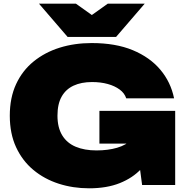

<svg xmlns="http://www.w3.org/2000/svg" viewBox="-20 -1001 1016 1039"><path d="M840 -324Q836 -258 812.5 -196.5Q789 -135 743.5 -86.5Q698 -38 628 -10Q558 18 462 18Q375 18 297.5 -7Q220 -32 160.5 -81.5Q101 -131 67 -204.5Q33 -278 33 -375Q33 -472 67 -545.5Q101 -619 162 -668.5Q223 -718 303 -743Q383 -768 476 -768Q606 -768 698.5 -729.5Q791 -691 847.5 -624Q904 -557 922 -469H663Q654 -497 627.5 -516.5Q601 -536 563 -546.5Q525 -557 478 -557Q420 -557 378 -537.5Q336 -518 313.5 -478Q291 -438 291 -375Q291 -311 316.5 -269Q342 -227 389.5 -207Q437 -187 502 -187Q565 -187 614 -201.5Q663 -216 693.5 -246.5Q724 -277 731 -324ZM518 -224V-401H928V0H749L711 -287L756 -224ZM608 -801H346L191 -981H391L537 -877H417L563 -981H763Z"/></svg>

Font: Unbounded Black
Style: Regular
Weight: 900
Designer: Luke Prowse, Jean-Baptiste Morizot, Fátima Lázaro, Florian Runge
Foundry: NaN
Version: Version 1.701;gftools[0.9.28.dev5+ged2979d]